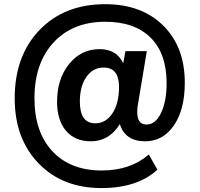

<svg xmlns="http://www.w3.org/2000/svg" viewBox="-20 -829 975 938"><path d="M475.6 89.8Q285.2 89.8 168.5 -30.8Q51.8 -151.4 51.8 -348.6Q51.8 -556.6 173.3 -682.6Q294.9 -808.6 494.1 -808.6Q670.9 -808.6 776.9 -704.6Q882.8 -600.6 882.8 -424.8Q882.8 -293.9 829.6 -216.3Q776.4 -138.7 688.5 -138.7Q591.8 -138.7 565.4 -222.7Q513.7 -138.7 423.8 -138.7Q345.7 -138.7 302.2 -190.4Q258.8 -242.2 258.8 -332Q258.8 -443.4 317.4 -516.1Q376 -588.9 466.8 -588.9Q549.8 -588.9 582 -519.5L592.8 -579.1H697.3L657.2 -338.9Q650.4 -305.7 650.4 -280.3Q650.4 -220.7 696.3 -220.7Q739.3 -220.7 766.6 -276.9Q793.9 -333 793.9 -422.9Q793.9 -567.4 715.8 -645Q637.7 -722.7 494.1 -722.7Q335.9 -722.7 242.2 -622.1Q148.4 -521.5 148.4 -348.6Q148.4 -183.6 236.3 -89.8Q324.2 3.9 476.6 3.9Q617.2 3.9 707 -74.2L749 0Q651.4 89.8 475.6 89.8ZM370.1 -333Q370.1 -226.6 445.3 -226.6Q497.1 -226.6 529.3 -275.4Q561.5 -324.2 561.5 -404.3Q561.5 -499 486.3 -499Q434.6 -499 402.3 -453.6Q370.1 -408.2 370.1 -333Z"/></svg>

Font: Min Sans SemiBold
Style: Regular
Weight: 600
Designer: Jinseong-Kim, NotoSansCJK, Nunito
Foundry: Jinseong-Kim
Version: Version 1.400;Glyphs 3.1.2 (3151)